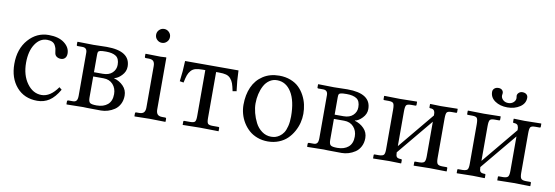

<svg xmlns="http://www.w3.org/2000/svg" viewBox="-50 -956 3772 1305"><g transform="rotate(10 1836.0 -303.5)"><path d="M383.8 -90.8Q352.1 -35.6 315.4 -11.7Q278.8 12.2 232.4 12.2Q143.1 12.2 89.8 -49.1Q36.6 -110.4 36.6 -208.5Q36.6 -312 93.8 -377Q150.9 -441.9 233.9 -441.9Q302.2 -441.9 341.6 -411.9Q380.9 -381.8 380.9 -339.8Q380.9 -318.8 369.9 -307.6Q358.9 -296.4 342.3 -296.4Q324.7 -296.4 312.3 -305.2Q299.8 -314 297.9 -331.5Q296.4 -347.7 293.7 -358.2Q291 -368.7 284.2 -381.6Q277.3 -394.5 263.4 -401.1Q249.5 -407.7 228.5 -407.7Q178.7 -407.7 146.2 -358.6Q113.8 -309.6 113.8 -230Q113.8 -144 154.5 -87.9Q195.3 -31.7 254.4 -31.7Q315.4 -31.7 366.2 -105Z M579.6 -246.1H641.1Q683.1 -246.1 706.3 -268.6Q729.5 -291 729.5 -323.2Q729.5 -366.2 705.3 -382.3Q681.2 -398.4 636.2 -398.4Q607.4 -398.4 596.2 -395.5Q585 -392.6 582.3 -386.7Q579.6 -380.9 579.6 -364.3ZM579.6 -216.8V-71.8Q579.6 -44.4 589.8 -35.6Q600.1 -26.9 636.2 -26.9Q683.6 -26.9 711.9 -50.8Q740.2 -74.7 740.2 -123Q740.2 -163.1 716.1 -189.9Q691.9 -216.8 650.4 -216.8ZM435.5 2 433.1 0V-18.1Q433.1 -26.9 441.9 -26.9H474.1Q489.3 -26.9 497.1 -36.6Q504.9 -46.4 504.9 -71.3V-367.7Q504.9 -401.9 472.2 -401.9H438Q436 -401.9 434.3 -403.6Q432.6 -405.3 432.6 -406.7V-428.7L434.6 -430.7Q501 -428.7 543.5 -428.7Q561 -428.7 588.4 -429.7Q615.7 -430.7 635.3 -430.7Q798.3 -430.7 798.3 -322.8Q798.3 -288.6 772.2 -261.5Q746.1 -234.4 722.2 -231V-229Q759.8 -218.3 786.1 -191.2Q812.5 -164.1 812.5 -125Q812.5 -92.3 799.1 -66.7Q785.6 -41 763.9 -26.6Q742.2 -12.2 718.5 -5.1Q694.8 2 671.4 2Q598.1 2 574.7 1Q551.3 0 547.9 0Z M1046.9 -428.7V-71.8Q1046.9 -49.3 1056.6 -38.1Q1066.4 -26.9 1089.8 -26.9H1108.9Q1117.2 -26.9 1117.2 -18.6V0L1115.2 2Q1046.9 0 1007.8 0L904.3 2L902.3 0V-18.6Q902.3 -26.9 910.2 -26.9H929.2Q953.1 -26.9 962.6 -38.1Q972.2 -49.3 972.2 -71.8V-357.9Q972.2 -380.4 962.6 -391.1Q953.1 -401.9 929.2 -401.9H910.2Q902.3 -401.9 902.3 -410.2V-428.7L904.3 -430.7Q972.2 -428.7 1007.8 -428.7L1044.9 -430.7ZM965.3 -536.9Q951.2 -550.8 951.2 -570.8Q951.2 -590.8 965.3 -604.7Q979.5 -618.7 999 -618.7Q1018.6 -618.7 1032.7 -604.7Q1046.9 -590.8 1046.9 -570.8Q1046.9 -550.8 1032.7 -536.9Q1018.6 -522.9 999 -522.9Q979.5 -522.9 965.3 -536.9Z M1416.5 -391.6H1397V-73.7Q1397 -43.9 1404.5 -35.4Q1412.1 -26.9 1437.5 -26.9H1477.5Q1483.4 -26.9 1483.4 -21V2Q1405.3 0 1355.5 0L1235.4 2V-21.5Q1235.4 -26.9 1240.7 -26.9H1281.7Q1307.6 -26.9 1314.9 -35.6Q1322.3 -44.4 1322.3 -73.7V-391.6H1304.7Q1273.9 -391.6 1255.1 -386.5Q1236.3 -381.3 1223.9 -367.2Q1211.4 -353 1204.8 -334.7Q1198.2 -316.4 1191.4 -282.7L1164.6 -287.1Q1174.3 -358.9 1176.3 -428.7H1544.9Q1546.9 -358.9 1556.6 -287.1L1529.8 -282.7Q1522.9 -316.4 1516.4 -334.7Q1509.8 -353 1497.3 -367.2Q1484.9 -381.3 1466.1 -386.5Q1447.3 -391.6 1416.5 -391.6Z M1618.7 -205.1Q1618.7 -273.9 1642.3 -327.1Q1666 -380.4 1713.4 -411.1Q1760.7 -441.9 1825.2 -441.9Q1868.2 -441.9 1903.3 -428.2Q1938.5 -414.6 1961.7 -391.8Q1984.9 -369.1 2000.7 -339.1Q2016.6 -309.1 2023.4 -277.8Q2030.3 -246.6 2030.3 -214.4Q2030.3 -183.6 2022.5 -152.3Q2014.6 -121.1 1998 -91.3Q1981.4 -61.5 1957.8 -38.6Q1934.1 -15.6 1899.4 -1.7Q1864.7 12.2 1823.7 12.2Q1784.7 12.2 1751 -0.5Q1717.3 -13.2 1693.4 -34.7Q1669.4 -56.2 1652.3 -84.2Q1635.3 -112.3 1627 -143.1Q1618.7 -173.8 1618.7 -205.1ZM1814.9 -408.7Q1786.1 -408.7 1763.2 -392.8Q1740.2 -377 1726.3 -350.8Q1712.4 -324.7 1705.1 -293.2Q1697.8 -261.7 1697.8 -228Q1697.8 -197.8 1706.5 -163.6Q1715.3 -129.4 1731.7 -97.4Q1748 -65.4 1776.6 -44.4Q1805.2 -23.4 1840.3 -23.4Q1855.5 -23.4 1869.4 -27.1Q1883.3 -30.8 1898.7 -41.5Q1914.1 -52.2 1925.3 -69.1Q1936.5 -85.9 1943.8 -115.2Q1951.2 -144.5 1951.2 -182.1Q1951.2 -290 1914.3 -349.4Q1877.4 -408.7 1814.9 -408.7Z M2240.7 -246.1H2302.2Q2344.2 -246.1 2367.4 -268.6Q2390.6 -291 2390.6 -323.2Q2390.6 -366.2 2366.5 -382.3Q2342.3 -398.4 2297.4 -398.4Q2268.6 -398.4 2257.3 -395.5Q2246.1 -392.6 2243.4 -386.7Q2240.7 -380.9 2240.7 -364.3ZM2240.7 -216.8V-71.8Q2240.7 -44.4 2251 -35.6Q2261.2 -26.9 2297.4 -26.9Q2344.7 -26.9 2373 -50.8Q2401.4 -74.7 2401.4 -123Q2401.4 -163.1 2377.2 -189.9Q2353 -216.8 2311.5 -216.8ZM2096.7 2 2094.2 0V-18.1Q2094.2 -26.9 2103 -26.9H2135.3Q2150.4 -26.9 2158.2 -36.6Q2166 -46.4 2166 -71.3V-367.7Q2166 -401.9 2133.3 -401.9H2099.1Q2097.2 -401.9 2095.5 -403.6Q2093.8 -405.3 2093.8 -406.7V-428.7L2095.7 -430.7Q2162.1 -428.7 2204.6 -428.7Q2222.2 -428.7 2249.5 -429.7Q2276.9 -430.7 2296.4 -430.7Q2459.5 -430.7 2459.5 -322.8Q2459.5 -288.6 2433.3 -261.5Q2407.2 -234.4 2383.3 -231V-229Q2420.9 -218.3 2447.3 -191.2Q2473.6 -164.1 2473.6 -125Q2473.6 -92.3 2460.2 -66.7Q2446.8 -41 2425 -26.6Q2403.3 -12.2 2379.6 -5.1Q2356 2 2332.5 2Q2259.3 2 2235.8 1Q2212.4 0 2209 0Z M2661.1 -428.7Q2661.1 -428.7 2775.4 -430.7L2777.3 -428.7V-407.7Q2777.3 -401.9 2771.5 -401.9H2741.2Q2714.4 -401.9 2707.5 -392.1Q2700.7 -382.3 2700.7 -349.6V-109.9L2906.2 -357.9Q2906.2 -369.1 2905.5 -375.2Q2904.8 -381.3 2901.6 -388.4Q2898.4 -395.5 2891.1 -398.7Q2883.8 -401.9 2872.1 -401.9Q2866.7 -401.9 2866.7 -406.7V-428.7L2868.2 -430.7Q2913.1 -428.7 2941.4 -428.7L3056.2 -430.7L3057.6 -428.7V-407.7Q3057.6 -401.9 3051.8 -401.9H3021.5Q2994.6 -401.9 2987.8 -392.3Q2981 -382.8 2981 -350.1V-77.1Q2981 -47.9 2988.5 -37.6Q2996.1 -27.3 3021.5 -26.9H3051.8Q3057.6 -26.9 3057.6 -21.5V0L3056.2 2Q2985.8 0 2941.4 0L2829.6 2V0V-22Q2829.6 -26.9 2835 -26.9H2865.7Q2892.1 -27.8 2899.2 -38.3Q2906.2 -48.8 2906.2 -77.1V-314.9L2700.7 -67.4V-65.4Q2700.7 -44.4 2707.5 -35.6Q2714.4 -26.9 2737.8 -26.9Q2743.7 -26.9 2743.7 -21.5V0L2742.2 2Q2692.9 0 2661.1 0L2550.8 2L2549.3 0V-22Q2549.3 -26.9 2554.7 -26.9H2585.4Q2611.8 -27.8 2618.9 -37.4Q2626 -46.9 2626 -75.2V-348.6Q2626 -381.8 2618.9 -391.8Q2611.8 -401.9 2585.4 -401.9H2555.2Q2549.8 -401.9 2549.8 -406.7V-428.7L2552.2 -430.7Q2618.7 -428.7 2661.1 -428.7Z M3509.8 -585.9Q3509.8 -546.4 3473.6 -522.5Q3437.5 -498.5 3387.7 -498.5Q3336.9 -498.5 3302.2 -522.2Q3267.6 -545.9 3267.6 -585Q3267.6 -599.1 3278.3 -608.6Q3289.1 -618.2 3306.2 -618.2Q3322.3 -618.2 3331.3 -609.6Q3340.3 -601.1 3340.3 -588.4Q3340.3 -583.5 3339.4 -580.1Q3338.4 -576.7 3338.4 -571.8Q3338.4 -554.7 3352.5 -541.7Q3366.7 -528.8 3388.7 -528.8Q3409.7 -528.8 3424.1 -541.5Q3438.5 -554.2 3438.5 -571.3Q3438.5 -577.1 3437.5 -580.1Q3436.5 -583 3436.5 -586.9Q3436.5 -599.6 3447 -608.9Q3457.5 -618.2 3471.2 -618.2Q3489.3 -618.2 3499.5 -609.4Q3509.8 -600.6 3509.8 -585.9ZM3238.3 -428.7 3352.5 -430.7 3354.5 -428.7V-407.7Q3354.5 -401.9 3348.6 -401.9H3318.4Q3291.5 -401.9 3284.7 -392.1Q3277.8 -382.3 3277.8 -349.6V-109.9L3483.4 -357.9Q3483.4 -369.1 3482.7 -375.2Q3481.9 -381.3 3478.8 -388.4Q3475.6 -395.5 3468.3 -398.7Q3460.9 -401.9 3449.2 -401.9Q3443.8 -401.9 3443.8 -406.7V-428.7L3445.3 -430.7Q3490.2 -428.7 3518.6 -428.7L3633.3 -430.7L3634.8 -428.7V-407.7Q3634.8 -401.9 3628.9 -401.9H3598.6Q3571.8 -401.9 3564.9 -392.3Q3558.1 -382.8 3558.1 -350.1V-77.1Q3558.1 -47.9 3565.7 -37.6Q3573.2 -27.3 3598.6 -26.9H3628.9Q3634.8 -26.9 3634.8 -21.5V0L3633.3 2Q3563 0 3518.6 0L3406.7 2V0V-22Q3406.7 -26.9 3412.1 -26.9H3442.9Q3469.2 -27.8 3476.3 -38.3Q3483.4 -48.8 3483.4 -77.1V-314.9L3277.8 -67.4V-65.4Q3277.8 -44.4 3284.7 -35.6Q3291.5 -26.9 3314.9 -26.9Q3320.8 -26.9 3320.8 -21.5V0L3319.3 2Q3270 0 3238.3 0L3127.9 2L3126.5 0V-22Q3126.5 -26.9 3131.8 -26.9H3162.6Q3189 -27.8 3196 -37.4Q3203.1 -46.9 3203.1 -75.2V-348.6Q3203.1 -381.8 3196 -391.8Q3189 -401.9 3162.6 -401.9H3132.3Q3127 -401.9 3127 -406.7V-428.7L3129.4 -430.7Q3195.8 -428.7 3238.3 -428.7Z"/></g></svg>

Font: Libertinage
Style: l
Weight: 400
Designer: OSP
Foundry: OSP
Version: Version 1.0; 2008; OFL relea